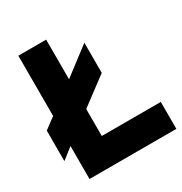

<svg xmlns="http://www.w3.org/2000/svg" viewBox="-164 -822 895 944"><g transform="rotate(-30 283.0 -350.0)"><path d="M73 0V-187L10 -138V-311L73 -358V-700H231V-475L386 -593V-422L231 -306V-153H566V0Z"/></g></svg>

Font: Overpass Heavy
Style: Regular
Weight: 900
Designer: Delve Withrington, Thomas Jockin
Foundry: Delve Fonts
Version: Version 3.000;DELV;Overpass